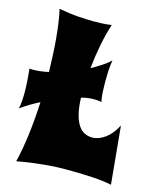

<svg xmlns="http://www.w3.org/2000/svg" viewBox="-110 -784 715 876"><g transform="rotate(15 248.0 -346.5)"><path d="M356 -543Q351.6 -515.6 350.3 -491.2Q349.1 -466.8 349.1 -441.9Q349.1 -417 350.3 -393.3Q351.6 -369.6 356 -346.2Q347.7 -348.6 338.9 -349.4Q330.1 -350.1 320.8 -350.1Q291.5 -350.1 261.2 -341.8Q262.7 -296.4 270.5 -265.4Q278.3 -234.4 290.8 -215.3Q303.2 -196.3 320.1 -187.7Q336.9 -179.2 356.9 -179.2Q387.7 -179.2 418 -201.4Q448.2 -223.6 470.2 -266.1L496.1 6.8Q479 2.9 455.8 0Q432.6 -2.9 407.5 -4.4Q382.3 -5.9 357.7 -6.6Q333 -7.3 313.2 -7.6Q293.5 -7.8 280.8 -7.8Q268.1 -7.8 267.1 -7.8Q236.3 -7.3 201.2 -4.9Q170.9 -2.4 132.3 2.2Q93.8 6.8 50.8 15.1Q64.9 -41 74.5 -116Q84 -190.9 87.9 -273.9Q65.4 -262.7 43.2 -249.5Q21 -236.3 0 -221.2Q2 -228.5 3.4 -239Q4.9 -249.5 5.6 -260.7Q6.3 -272 6.6 -282.2Q6.8 -292.5 6.8 -298.8Q6.8 -327.6 4.6 -355.2Q2.4 -382.8 0 -409.2Q3.9 -408.2 8.3 -408.2Q12.7 -408.2 18.1 -408.2Q50.8 -408.2 89.8 -417Q88.9 -459 86.9 -499.3Q85 -539.6 81.5 -576.9Q78.1 -614.3 73.2 -647.5Q68.4 -680.7 62 -708Q112.3 -698.7 153.8 -695.8Q195.3 -692.9 227.1 -692.9Q247.1 -692.9 262.2 -693.6Q277.3 -694.3 288.6 -695.3Q301.3 -696.8 311 -698.2Q295.9 -652.3 284.9 -596.4Q273.9 -540.5 268.1 -482.9Q293 -496.6 315.9 -511.5Q338.9 -526.4 356 -543Z"/></g></svg>

Font: Spicy Rice
Style: Regular
Weight: 400
Version: Version 1.000